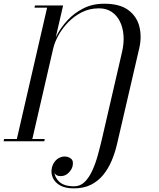

<svg xmlns="http://www.w3.org/2000/svg" viewBox="-84 -780 880 1060"><path d="M324 260Q276 260 247 243.2Q218 226.5 207 200.2Q196 174 202.5 146Q207.5 125.5 218.5 111.8Q229.5 98 244 91Q258.5 84 273.5 84Q292.5 84 308 96Q323.5 108 316.5 138Q312 157 293.8 174.8Q275.5 192.5 250.5 192.5Q237.5 192.5 227.5 186.5Q217.5 180.5 216.5 169Q217.5 199.5 243.8 224Q270 248.5 325 248.5Q359 248.5 383.2 224.8Q407.5 201 425.5 161.8Q443.5 122.5 456.5 75Q469.5 27.5 480.5 -20L590.5 -496Q601 -542.5 597.8 -585.2Q594.5 -628 578 -661.5Q561.5 -695 532.2 -714.5Q503 -734 462.5 -734Q410 -734 367 -712Q324 -690 291.5 -656Q259 -622 238.5 -584.5Q218 -547 210.5 -515.5H202.5Q209.5 -546.5 231 -587.8Q252.5 -629 288.8 -668.2Q325 -707.5 375.8 -733.5Q426.5 -759.5 491.5 -759.5Q576.5 -759.5 623.8 -724.8Q671 -690 685.2 -634Q699.5 -578 685 -514.5L563 11.5Q552 60 533.5 104.8Q515 149.5 486.8 184.5Q458.5 219.5 418.5 239.8Q378.5 260 324 260ZM-64 0 -61.5 -12.5H9L176 -737.5H106.5L109 -750H264.5L94.5 -12.5H163L160.5 0Z"/></svg>

Font: Bodoni Moda 18pt
Style: Italic
Weight: 400
Italic angle: -13°
Designer: Owen Earl
Foundry: indestructible type
Version: Version 2.005